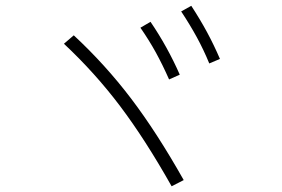

<svg xmlns="http://www.w3.org/2000/svg" viewBox="-20 -735 978 667"><path d="M202.1 -583 236.3 -612.3Q345.7 -510.7 435.3 -392.8Q524.9 -274.9 618.2 -109.4L576.2 -87.9Q484.9 -250 397.5 -366Q310.1 -481.9 202.1 -583ZM467.8 -638.7 502.9 -659.2Q562 -572.3 604.5 -475.6L567.4 -459Q544.9 -509.8 521.5 -552.5Q498 -595.2 467.8 -638.7ZM609.4 -695.3 644.5 -714.8Q675.3 -667.5 699.2 -623.3Q723.1 -579.1 744.1 -530.3L707 -514.6Q687.5 -562 663.8 -605.5Q640.1 -648.9 609.4 -695.3Z"/></svg>

Font: Pretendard JP ExtraLight
Style: Regular
Weight: 200
Designer: Base glyphs from Inter by Rasmus Andersson; Hangeul glyphs from Noto Sans CJK(Source Han Sans) by Jang Soo-young and Kan
Foundry: Kil Hyung-jin
Version: Version 1.309